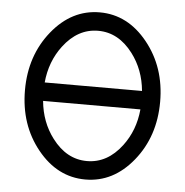

<svg xmlns="http://www.w3.org/2000/svg" viewBox="-49 -702 734 760"><g transform="rotate(5 317.5 -322.0)"><path d="M510.7 -358.9Q502.9 -442.9 455.6 -505.4Q398.4 -581.1 317.4 -581.1Q236.3 -581.1 179.2 -505.4Q131.8 -442.9 124 -358.9ZM317.4 -63.5Q398.4 -63.5 455.6 -139.2Q502.9 -201.7 510.7 -285.6H124Q131.8 -201.7 179.2 -139.2Q236.3 -63.5 317.4 -63.5ZM317.4 9.8Q206.1 9.8 127.4 -87.4Q48.8 -184.6 48.8 -322.3Q48.8 -459.5 127.4 -556.9Q206.1 -654.3 317.4 -654.3Q428.7 -654.3 507.3 -556.9Q585.9 -459.5 585.9 -322.3Q585.9 -184.6 507.3 -87.4Q428.7 9.8 317.4 9.8Z"/></g></svg>

Font: Catrinity
Style: Regular
Weight: 400
Designer: Alexander Lange
Foundry: High-Logic / Made with FontCreator
Version: Version 2.090;May 20, 2024;FontCreator 15.0.0.2974 64-bit